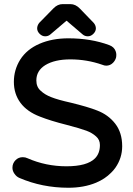

<svg xmlns="http://www.w3.org/2000/svg" viewBox="-20 -886 642 926"><path d="M40 -77.1Q40 -98.6 55.2 -113.8Q69.3 -127.9 89.8 -127.9Q102.5 -127.9 112.3 -123Q201.2 -84 300.5 -84Q399.9 -84 438 -122.1Q461.9 -146 461.9 -186.5Q461.9 -211.9 443.4 -228Q424.8 -245.1 396.7 -255.6Q368.7 -266.1 301.8 -283.7Q224.1 -303.2 172.4 -323.7Q110.8 -347.2 79.1 -389.6Q46.9 -432.6 46.9 -491.2Q46.9 -549.3 77.6 -598.6Q109.4 -648.4 170.4 -674.8Q231.4 -701.2 309.6 -701.2Q418.5 -701.2 506.8 -668.5Q530.3 -659.7 537.6 -639.6Q541 -630.9 541 -622.3Q541 -613.8 539.6 -607.9Q535.6 -593.8 524.9 -583Q511.2 -569.3 492.2 -569.3Q483.4 -569.3 473.1 -573.7Q398.9 -599.6 319.3 -599.6Q243.7 -599.6 198.2 -571.8Q155.3 -544.9 155.3 -498Q155.3 -466.8 175.8 -448.7Q196.3 -429.2 227.1 -417.5Q258.3 -404.8 322.3 -390.6Q360.4 -381.3 393.6 -371.6Q426.8 -361.8 448.7 -353Q502.4 -332.5 535.9 -289.3Q569.3 -246.1 569.3 -180.7Q569.3 -124 536.6 -77.1Q527.8 -64.5 515.6 -52.7Q486.3 -22.9 443.4 -4.9Q384.8 19.5 309.6 19.5Q183.6 19.5 73.7 -27.8Q59.6 -33.7 49.8 -47.9Q40 -61.5 40 -77.1ZM168.9 -775.4Q237.3 -845.7 237.8 -845.7Q257.8 -866.2 282.2 -866.2H319.3Q344.7 -866.2 365.7 -844.2L432.6 -774.9Q442.4 -762.7 442.4 -749Q442.4 -734.9 430.4 -722.9Q418.5 -710.9 403.8 -710.9Q389.2 -710.9 378.9 -719.7L302.2 -785.2Q301.3 -786.1 300.8 -786.1L222.7 -719.7Q212.4 -710.9 197.8 -710.9Q183.1 -710.9 171.1 -722.9Q159.2 -734.9 159.2 -748.8Q159.2 -762.7 168.9 -775.4Z"/></svg>

Font: YuPearl-SemiBold
Style: SemiBold
Weight: 600
Designer: Max Yao
Foundry: Max-Everyday
Version: Version 1.011; ttfautohint (v1.8.3)